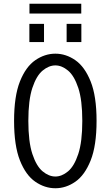

<svg xmlns="http://www.w3.org/2000/svg" viewBox="-20 -992 590 1023"><path d="M275 11Q218.5 11 168 -23.8Q117.5 -58.5 86.2 -137.2Q55 -216 55 -348Q55 -479.5 86.2 -558Q117.5 -636.5 168 -671.2Q218.5 -706 275 -706Q331.5 -706 381.5 -671.2Q431.5 -636.5 463 -558Q494.5 -479.5 494.5 -348Q494.5 -216 463 -137.2Q431.5 -58.5 381.5 -23.8Q331.5 11 275 11ZM275 -51.5Q309.5 -51.5 342.5 -79Q375.5 -106.5 397 -171.5Q418.5 -236.5 418.5 -348Q418.5 -459 397 -523.8Q375.5 -588.5 342.5 -616Q309.5 -643.5 275 -643.5Q240.5 -643.5 207.2 -616Q174 -588.5 152.5 -523.8Q131 -459 131 -348Q131 -236.5 152.5 -171.5Q174 -106.5 207.2 -79Q240.5 -51.5 275 -51.5ZM136.5 -865H214.5V-768H136.5ZM335 -865H413.5V-768H335ZM137 -920V-972H413V-920Z"/></svg>

Font: Trispace SemiCondensed Light
Style: Regular
Weight: 300
Width: 4
Designer: Tyler Finck
Foundry: Etcetera Type Company
Version: Version 1.210; ttfautohint (v1.8.3)